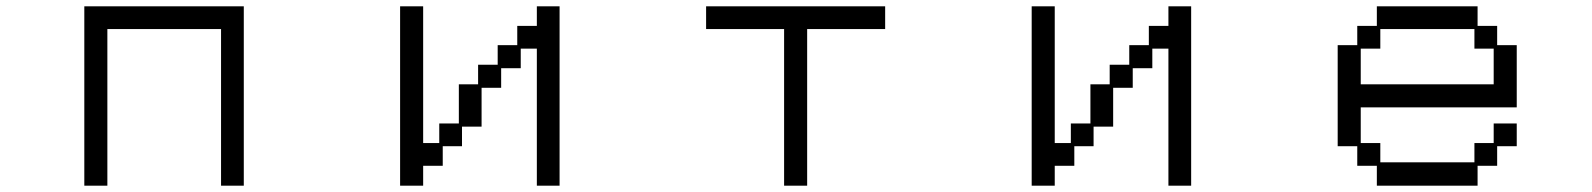

<svg xmlns="http://www.w3.org/2000/svg" viewBox="-20 -560 5040 608"><path d="M247 -540H752V28H680V-468H320V28H247Z M1247 -540H1320V-107H1371V-169H1433V-293H1494V-355H1556V-417H1618V-478H1680V-540H1752V28H1680V-406H1629V-344H1567V-282H1505V-159H1443V-97H1382V-35H1320V28H1247Z M2463 -468H2216V-540H2783V-468H2536V28H2463Z M3247 -540H3320V-107H3371V-169H3433V-293H3494V-355H3556V-417H3618V-478H3680V-540H3752V28H3680V-406H3629V-344H3567V-282H3505V-159H3443V-97H3382V-35H3320V28H3247Z M4216 -417H4278V-478H4340V-540H4659V-478H4721V-417H4783V-220H4289V-107H4351V-46H4649V-107H4710V-169H4783V-97H4721V-35H4659V28H4340V-35H4278V-97H4216ZM4710 -293V-406H4649V-468H4351V-406H4289V-293Z"/></svg>

Font: DotGothic16
Style: Regular
Weight: 400
Designer: Fontworks Inc.
Foundry: Fontworks Inc.
Version: Version 1.100